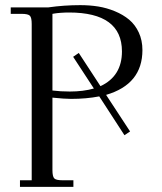

<svg xmlns="http://www.w3.org/2000/svg" viewBox="-20 -731 632 751"><path d="M22 -676.8V-702.1H168.9Q230.5 -710.9 293.9 -710.9Q330.6 -710.9 364 -705.6Q397.5 -700.2 429.4 -687Q461.4 -673.8 485.1 -654.1Q508.8 -634.3 522.9 -603.8Q537.1 -573.2 537.1 -535.2Q537.1 -401.4 395 -359.9L488.8 -216.8L466.8 -202.1L368.2 -354Q317.9 -344.2 257.8 -344.2Q232.9 -344.2 185.1 -349.1V-65.9Q185.1 -41 192.1 -33.4Q199.2 -25.9 224.1 -25.9H267.1V0H58.1V-25.9H104V-637.2Q104 -662.1 96.9 -669.4Q89.8 -676.8 64.9 -676.8ZM185.1 -377Q216.8 -373 252.9 -373Q305.7 -373 347.2 -384.8L266.1 -508.8L288.1 -523.9L373 -394Q457 -433.1 457 -529.8Q457 -682.1 250 -682.1Q233.9 -682.1 217.8 -680.9Q201.7 -679.7 193.4 -678.2L185.1 -676.8Z"/></svg>

Font: Dihjauti S
Style: Regular
Weight: 400
Designer: T. Christopher White
Version: Version 3.0.0